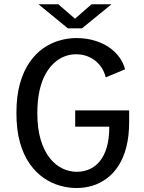

<svg xmlns="http://www.w3.org/2000/svg" viewBox="-20 -888 690 918"><path d="M345.5 11Q306.5 11 266 -0.5Q225.5 -12 188.5 -37.5Q151.5 -63 122 -104.8Q92.5 -146.5 75.5 -206.5Q58.5 -266.5 58.5 -348Q58.5 -428 75.2 -487.8Q92 -547.5 120.8 -589.2Q149.5 -631 186.2 -656.8Q223 -682.5 263.8 -694.2Q304.5 -706 344.5 -706Q391 -706 430.2 -694.5Q469.5 -683 499.8 -662.8Q530 -642.5 550 -615.2Q570 -588 578 -556.5L485.5 -518Q480.5 -539.5 469 -559.2Q457.5 -579 439.5 -594.5Q421.5 -610 397.2 -619.2Q373 -628.5 342.5 -628.5Q315.5 -628.5 289 -618.5Q262.5 -608.5 239 -587.2Q215.5 -566 197.2 -533Q179 -500 168.8 -454Q158.5 -408 158.5 -348Q158.5 -272 175 -218.5Q191.5 -165 218.8 -131.2Q246 -97.5 279.5 -82Q313 -66.5 346.5 -66.5Q379.5 -66.5 408 -79Q436.5 -91.5 457.8 -117.8Q479 -144 490.8 -184.8Q502.5 -225.5 502.5 -282.5H339.5V-360H597.5V-305.5Q597.5 -237 584 -184.8Q570.5 -132.5 546.5 -95.5Q522.5 -58.5 490.5 -34.8Q458.5 -11 421.8 0Q385 11 345.5 11ZM164 -867.5H259L338.5 -798.5L417.5 -867.5H513L372 -752.5H304.5Z"/></svg>

Font: Trispace Thin
Style: Regular
Weight: 400
Version: Version 1.210